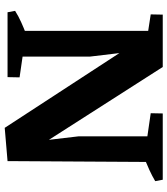

<svg xmlns="http://www.w3.org/2000/svg" viewBox="32 -730 710 814"><g transform="rotate(90 387.0 -323.0)"><path d="M522 12 140 -574 142 -658H264L630 -86L620 -19ZM32 0 26 -32Q48 -46 73.5 -57.5Q99 -69 125 -79L126 0ZM167 0 170 -71 308 -51 307 0ZM111 0V-658H264L194 -567L220 -349V0ZM171 -587 41 -607 42 -658H174ZM522 12 588 -46 558 -301V-658H667L663 0ZM598 -587 460 -607 461 -658H601ZM649 -579 648 -658H742L748 -626Q726 -613 701 -601.5Q676 -590 649 -579Z"/></g></svg>

Font: Eczar SemiBold
Style: Regular
Weight: 600
Designer: Vaibhav Singh
Foundry: Rosetta Type Foundry
Version: Version 2.000